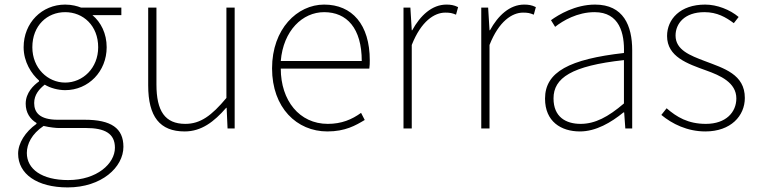

<svg xmlns="http://www.w3.org/2000/svg" viewBox="-20 -560 3307 837"><path d="M275 257C423 257 518 169 518 80C518 -1 465 -38 349 -38H232C151 -38 129 -71 129 -111C129 -147 151 -172 175 -191C199 -176 234 -167 264 -167C366 -167 445 -249 445 -354C445 -414 420 -463 383 -494H509V-527H333C318 -533 294 -540 264 -540C163 -540 83 -461 83 -354C83 -290 117 -238 150 -209V-205C127 -189 92 -156 92 -108C92 -68 112 -40 139 -24V-20C90 15 59 64 59 110C59 198 141 257 275 257ZM264 -200C188 -200 121 -263 121 -354C121 -449 186 -507 264 -507C343 -507 408 -448 408 -354C408 -263 341 -200 264 -200ZM277 225C162 225 97 177 97 107C97 68 118 24 170 -11C199 -4 227 -2 234 -2H354C437 -2 481 22 481 84C481 153 403 225 277 225Z M785 13C858 13 913 -29 966 -90H968L972 0H1003V-527H967V-133C902 -55 853 -20 788 -20C699 -20 662 -76 662 -192V-527H626V-188C626 -51 677 13 785 13Z M1407 13C1485 13 1530 -13 1570 -37L1554 -68C1514 -39 1469 -20 1409 -20C1285 -20 1204 -122 1204 -261H1590C1592 -274 1592 -286 1592 -297C1592 -453 1515 -540 1393 -540C1276 -540 1166 -434 1166 -262C1166 -90 1274 13 1407 13ZM1204 -294C1215 -427 1299 -507 1393 -507C1492 -507 1557 -437 1557 -294Z M1739 0H1775V-364C1816 -468 1874 -505 1921 -505C1942 -505 1951 -503 1968 -496L1977 -529C1959 -538 1944 -540 1926 -540C1863 -540 1812 -492 1777 -428H1775L1769 -527H1739Z M2078 0H2114V-364C2155 -468 2213 -505 2260 -505C2281 -505 2290 -503 2307 -496L2316 -529C2298 -538 2283 -540 2265 -540C2202 -540 2151 -492 2116 -428H2114L2108 -527H2078Z M2508 13C2578 13 2644 -26 2698 -70H2701L2706 0H2736V-341C2736 -448 2698 -540 2574 -540C2488 -540 2415 -496 2382 -472L2400 -443C2434 -470 2497 -507 2572 -507C2681 -507 2703 -414 2700 -329C2463 -302 2356 -247 2356 -130C2356 -30 2426 13 2508 13ZM2511 -20C2447 -20 2393 -50 2393 -131C2393 -220 2471 -273 2700 -298V-109C2631 -50 2574 -20 2511 -20Z M3055 13C3166 13 3227 -55 3227 -133C3227 -236 3136 -262 3052 -294C2989 -318 2925 -342 2925 -405C2925 -457 2964 -507 3051 -507C3106 -507 3144 -485 3179 -459L3200 -486C3162 -518 3106 -540 3054 -540C2945 -540 2888 -476 2888 -403C2888 -312 2978 -282 3058 -253C3120 -231 3190 -200 3190 -131C3190 -71 3145 -20 3057 -20C2979 -20 2930 -50 2886 -88L2863 -59C2910 -20 2976 13 3055 13Z"/></svg>

Font: Genne Gothic ExtraLight
Style: Regular
Weight: 250
Designer: Ryoko NISHIZUKA (kana & ideographs); Paul D. Hunt (Latin, Greek & Cyrillic); Wenlong ZHANG (bopomofo); Sandoll Communica
Foundry: Adobe Systems Incorporated
Version: Version 1.004;PS 1.004;hotconv 16.6.51;makeotf.lib2.5.65220